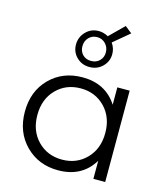

<svg xmlns="http://www.w3.org/2000/svg" viewBox="-126 -965 930 1068"><g transform="rotate(15 339.0 -431.5)"><path d="M328 -595Q284 -595 254 -624.5Q224 -654 224 -697Q224 -740 254 -771Q284 -802 328 -802Q356 -802 383 -787L465 -868L505 -836L413 -759Q433 -731 433 -697Q433 -655 403 -625Q373 -595 328 -595ZM261 -697Q261 -668 279.5 -649Q298 -630 328 -630Q358 -630 377 -649Q396 -668 396 -697Q396 -726 376.5 -746.5Q357 -767 328 -767Q299 -767 280 -747Q261 -727 261 -697ZM508 -526H579V0H511V-104Q445 5 308 5Q195 5 120.5 -70Q46 -145 46 -263Q46 -381 120 -455.5Q194 -530 308 -530Q441 -530 508 -426ZM314 -58Q398 -58 453.5 -115Q509 -172 509 -263Q509 -354 453.5 -411Q398 -468 314 -468Q229 -468 173.5 -411Q118 -354 118 -263Q118 -172 173.5 -115Q229 -58 314 -58Z"/></g></svg>

Font: Montserrat Alternates
Style: Regular
Weight: 400
Designer: Julieta Ulanovsky
Foundry: Julieta Ulanovsky
Version: Version 7.200;PS 007.200;hotconv 1.0.88;makeotf.lib2.5.64775